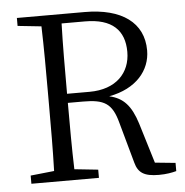

<svg xmlns="http://www.w3.org/2000/svg" viewBox="-53 -780 812 841"><g transform="rotate(-5 353.5 -359.5)"><path d="M242 -379C242 -495 242 -592 245 -688H348C467 -688 521 -634 521 -539C521 -447 458 -379 341 -379ZM599 -45 545 -222C520 -301 487 -338 425 -352C545 -374 608 -450 608 -538C608 -660 513 -729 350 -729H52V-694L156 -683C159 -587 159 -489 159 -392V-337C159 -239 159 -142 156 -47L52 -36V0H349V-36L245 -47C242 -141 242 -236 242 -339H309C401 -339 436 -320 459 -233L509 -53C521 -8 547 10 612 10C645 10 671 5 689 0V-36Z"/></g></svg>

Font: Source Han Serif K
Style: Regular
Weight: 400
Designer: Ryoko NISHIZUKA 西塚涼子 (kana & ideographs); Frank Grießhammer (Latin, Greek & Cyrillic); Wenlong ZHANG 张文龙 (bopomofo); San
Foundry: Adobe Systems Incorporated
Version: Version 1.001;PS 1.001;hotconv 16.6.54;makeotf.lib2.5.65590